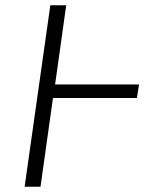

<svg xmlns="http://www.w3.org/2000/svg" viewBox="-20 -705 554 725"><path d="M497 -335H180L133 0H73L170 -685H230L188 -386H505Z"/></svg>

Font: Fira Sans Light
Style: Italic
Weight: 300
Italic angle: -8°
Designer: bBox Type GmbH & Carrois Corporate GbR & Edenspiekermann AG
Foundry: bBox Type GmbH & Carrois Corporate GbR & Edenspiekermann AG
Version: Version 4.301